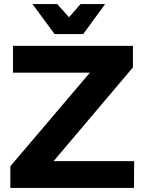

<svg xmlns="http://www.w3.org/2000/svg" viewBox="-20 -926 712 946"><path d="M390 -758 498 -906H377L320 -841L262 -906H140L249 -758ZM244 -132 635 -594V-700H44V-568H423L31 -107V0H640L641 -132Z"/></svg>

Font: Juman SemiBold
Style: Regular
Weight: 600
Designer: Bandar Raffah (Arabic) Julieta Ulanovsky (Latin)
Foundry: Caramella
Version: Version 5.022;PS 005.022;hotconv 1.0.88;makeotf.lib2.5.64775